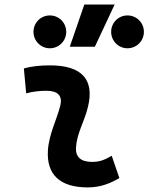

<svg xmlns="http://www.w3.org/2000/svg" viewBox="-20 -815 653 845"><path d="M471.7 -129.4C438 -109.9 417.5 -102.5 385.3 -102.5C335.9 -102.5 311.5 -124 314.5 -166.5C318.8 -231 351.6 -278.8 367.2 -345.2C396.5 -465.3 339.8 -527.3 200.2 -527.3C161.6 -527.3 123 -524.4 85 -513.7L95.2 -404.3C125 -412.1 154.8 -415.5 184.6 -415.5C235.4 -415.5 256.3 -392.6 245.1 -349.1C230.5 -290.5 195.3 -224.1 190.9 -153.3C184.1 -46.4 244.1 9.8 366.2 9.8C423.3 9.8 465.3 -8.3 505.4 -31.2ZM287.1 -609.4H397.5L484.4 -794.9H351.1ZM199.2 -602.5C239.3 -602.5 271.5 -634.8 271.5 -674.8C271.5 -715.3 239.3 -747.1 199.2 -747.1C159.7 -747.1 127.4 -715.3 127.4 -674.8C127.4 -634.8 159.7 -602.5 199.2 -602.5ZM541 -602.5C581.1 -602.5 613.3 -634.8 613.3 -674.8C613.3 -715.3 581.1 -747.1 541 -747.1C501.5 -747.1 469.2 -715.3 469.2 -674.8C469.2 -634.8 501.5 -602.5 541 -602.5Z"/></svg>

Font: Cascadia Mono PL SemiBold
Style: Italic
Weight: 600
Italic angle: -10°
Monospace: yes
Designer: Aaron Bell
Foundry: Saja Typeworks
Version: Version 2404.023